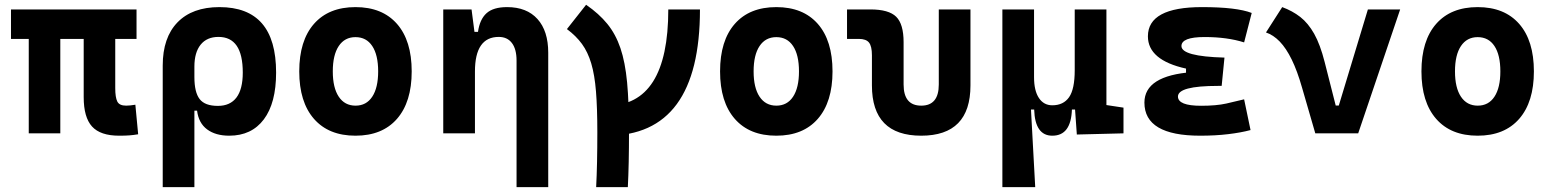

<svg xmlns="http://www.w3.org/2000/svg" viewBox="-20 -557 6485 802"><path d="M477.5 9.8Q399.3 9.8 364.4 -28.6Q329.6 -66.9 329.6 -151.4V-517.6H461.4V-189Q461.4 -150.4 469.9 -133.1Q478.4 -115.7 506.8 -115.7Q515.1 -115.7 524.3 -116.7Q533.4 -117.7 545.4 -119.6L557.1 3.9Q536.6 7.3 520 8.5Q503.4 9.8 477.5 9.8ZM100.1 0V-517.6H231.9V0ZM25.9 -394.5V-517.6H550.3V-394.5Z M937.5 9.8Q880.4 9.8 845 -16.6Q809.6 -43 803.2 -94.7H750.5L792 -234.9Q792 -171.4 814 -143.1Q835.9 -114.7 890.1 -114.7Q941.4 -114.7 967.8 -149.7Q994.1 -184.6 994.1 -253.9Q994.1 -328.6 968.8 -365.7Q943.4 -402.8 892.6 -402.8Q844.2 -402.8 818.1 -370.4Q792 -337.9 792 -278.8L659.7 -283.2Q659.7 -399.9 721.4 -463.6Q783.2 -527.3 896.5 -527.3Q1015.1 -527.3 1074.2 -459.2Q1133.3 -391.1 1133.3 -253.9Q1133.3 -126.5 1082 -58.3Q1030.8 9.8 937.5 9.8ZM659.7 224.6V-283.2H792V224.6Z M1464.8 9.8Q1353 9.8 1291.5 -60.5Q1230 -130.9 1230 -258.8Q1230 -387.2 1291.5 -457.3Q1353 -527.3 1464.8 -527.3Q1576.7 -527.3 1638.2 -457.3Q1699.7 -387.2 1699.7 -258.8Q1699.7 -130.9 1638.2 -60.5Q1576.7 9.8 1464.8 9.8ZM1465.1 -115.7Q1510.3 -115.7 1534.9 -153.1Q1559.6 -190.5 1559.6 -258.9Q1559.6 -327.6 1534.9 -364.7Q1510.3 -401.9 1464.8 -401.9Q1419.9 -401.9 1395 -364.7Q1370.1 -327.5 1370.1 -258.8Q1370.1 -190.4 1395 -153.1Q1419.9 -115.7 1465.1 -115.7Z M2137.7 224.6V-304.2Q2137.7 -351.6 2118.4 -377.2Q2099.1 -402.8 2063.3 -402.8Q1963.9 -402.8 1963.9 -258.3L1933.6 -423.8H1976.6Q1983.9 -476.1 2012.2 -501.7Q2040.5 -527.3 2098.1 -527.3Q2180.2 -527.3 2225.1 -477.5Q2270 -427.7 2270 -336.9V224.6ZM1831.5 0V-517.6H1949.7L1963.9 -408.2V0Z M2516.6 9.8V-115.7Q2771.5 -115.7 2771.5 -517.6H2903.8Q2903.8 9.8 2516.6 9.8ZM2470.2 224.6Q2472.7 176.8 2473.9 119.4Q2475.1 62 2475.1 -4.9Q2475.1 -105.5 2469.5 -174.8Q2463.9 -244.1 2449.7 -291.9Q2435.5 -339.6 2410.9 -373.4Q2386.2 -407.2 2348.1 -435.5L2428.2 -537.1Q2482 -500 2516.8 -457.3Q2551.6 -414.6 2571.6 -356Q2591.5 -297.4 2599.5 -212.4Q2607.4 -127.4 2607.4 -4.9Q2607.4 62 2606.2 119.4Q2605 176.8 2602.5 224.6Z M3222.7 9.8Q3110.8 9.8 3049.3 -60.5Q2987.8 -130.9 2987.8 -258.8Q2987.8 -387.2 3049.3 -457.3Q3110.8 -527.3 3222.7 -527.3Q3334.5 -527.3 3396 -457.3Q3457.5 -387.2 3457.5 -258.8Q3457.5 -130.9 3396 -60.5Q3334.5 9.8 3222.7 9.8ZM3222.9 -115.7Q3268.1 -115.7 3292.7 -153.1Q3317.4 -190.5 3317.4 -258.9Q3317.4 -327.6 3292.7 -364.7Q3268.1 -401.9 3222.7 -401.9Q3177.7 -401.9 3152.8 -364.7Q3127.9 -327.5 3127.9 -258.8Q3127.9 -190.4 3152.8 -153.1Q3177.7 -115.7 3222.9 -115.7Z M3828.1 9.8Q3622.1 9.8 3622.1 -200.2V-326.2Q3622.1 -363.8 3609.9 -379.2Q3597.7 -394.5 3567.4 -394.5H3518.1V-517.6H3615.7Q3692.4 -517.6 3723.4 -487.1Q3754.4 -456.5 3754.4 -380.9V-204.1Q3754.4 -115.7 3828.1 -115.7Q3901.4 -115.7 3901.4 -204.1V-517.6H4033.7V-200.2Q4033.7 9.8 3828.1 9.8Z M4375.5 9.8Q4303.2 9.8 4299.8 -99.6H4268.1L4167 -175.8V-517.6H4299.3V-234.4Q4299.3 -178.2 4319.6 -147.7Q4339.8 -117.2 4375.5 -117.2Q4421.9 -117.2 4445.6 -150.9Q4469.2 -184.6 4469.2 -263.7L4491.7 -99.6H4457.5Q4455.6 -44.9 4435.3 -17.6Q4415 9.8 4375.5 9.8ZM4167 224.6V-210L4285.6 -115.7L4304.2 224.6ZM4478 4.9 4469.2 -119.1V-234.4H4601.6V-118.2L4672.9 -107.4V0ZM4469.2 -146.5V-517.6H4601.6V-175.8Z M4993.2 9.8Q4760.3 9.8 4760.3 -128.4Q4760.3 -241.2 4961.4 -255.9L5094.7 -316.4L5083 -198.2H5067.4Q4900.4 -198.2 4900.4 -153.8Q4900.4 -115.2 4997.1 -115.2Q5060.5 -115.2 5102.3 -124.5Q5144 -133.8 5176.8 -142.1L5203.6 -13.7Q5163.1 -2.9 5110.1 3.4Q5057.1 9.8 4993.2 9.8ZM4934.1 -210.4V-270.5Q4774.9 -305.7 4774.9 -405.3Q4774.9 -527.3 5001 -527.3Q5145.5 -527.3 5208.5 -502.9L5176.8 -379.9Q5106 -402.3 5011.7 -402.3Q4915 -402.3 4915 -364.7Q4915 -321.3 5094.7 -316.4L5083 -198.2Z M5474.1 0 5555.7 -116.2H5572.3L5693.8 -517.6H5828.6L5653.3 0ZM5474.1 0 5418.9 -190.4Q5398.9 -260.7 5375.7 -308.1Q5352.5 -355.5 5325.7 -383.3Q5298.8 -411.1 5268.1 -421.4L5335.9 -527.3Q5378.4 -511.7 5411.4 -486.1Q5444.3 -460.4 5469.5 -415.8Q5494.6 -371.1 5513.2 -297.9L5579.1 -38.6Z M6152.3 9.8Q6040.5 9.8 5979 -60.5Q5917.5 -130.9 5917.5 -258.8Q5917.5 -387.2 5979 -457.3Q6040.5 -527.3 6152.3 -527.3Q6264.2 -527.3 6325.7 -457.3Q6387.2 -387.2 6387.2 -258.8Q6387.2 -130.9 6325.7 -60.5Q6264.2 9.8 6152.3 9.8ZM6152.6 -115.7Q6197.8 -115.7 6222.4 -153.1Q6247.1 -190.5 6247.1 -258.9Q6247.1 -327.6 6222.4 -364.7Q6197.8 -401.9 6152.3 -401.9Q6107.4 -401.9 6082.5 -364.7Q6057.6 -327.5 6057.6 -258.8Q6057.6 -190.4 6082.5 -153.1Q6107.4 -115.7 6152.6 -115.7Z"/></svg>

Font: Cascadia Mono
Style: Regular
Weight: 400
Monospace: yes
Designer: Aaron Bell
Foundry: Saja Typeworks
Version: Version 2102.003